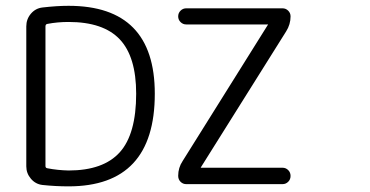

<svg xmlns="http://www.w3.org/2000/svg" viewBox="-20 -746 1299 674"><path d="M919.9 -658.2Q920.9 -658.2 920.9 -659.2Q920.9 -660.2 919.9 -660.2H633.8Q622.1 -660.2 613.8 -668.5Q605.5 -676.8 605.5 -688.5Q605.5 -700.2 613.8 -708.5Q622.1 -716.8 633.8 -716.8H971.7Q983.4 -716.8 991.7 -708.5Q1000 -700.2 1000 -688.5Q1000 -660.2 984.4 -635.7L685.5 -159.2Q684.6 -158.2 684.6 -157.7Q684.6 -157.2 685.5 -157.2H971.7Q983.4 -157.2 991.7 -148.9Q1000 -140.6 1000 -128.4Q1000 -116.2 991.7 -107.9Q983.4 -99.6 971.7 -99.6H633.8Q622.1 -99.6 613.8 -107.9Q605.5 -116.2 605.5 -128.9Q605.5 -157.2 621.1 -180.7ZM523.4 -417Q523.4 -91.8 220.7 -91.8Q174.8 -91.8 128.9 -96.7Q104.5 -99.6 88.4 -118.7Q72.3 -137.7 72.3 -162.1V-653.3Q72.3 -678.7 88.4 -697.8Q104.5 -716.8 128.9 -719.7Q179.7 -725.6 220.7 -725.6Q523.4 -725.6 523.4 -417ZM458 -417Q458 -546.9 400.4 -607.9Q342.8 -668.9 220.7 -668.9Q181.6 -668.9 146.5 -662.1Q139.6 -661.1 139.6 -653.3V-163.1Q139.6 -156.2 146.5 -155.3Q181.6 -148.4 220.7 -147.5Q342.8 -147.5 400.4 -211.4Q458 -275.4 458 -417Z"/></svg>

Font: Gen Jyuu Gothic P Normal
Style: Regular
Weight: 300
Designer: [Source Han Sans]
Ryoko NISHIZUKA  (kana & ideographs); Paul D. Hunt (Latin, Greek & Cyrillic); Wenlong ZHANG  (bopomofo
Version: Version 1.002.20150607